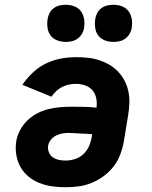

<svg xmlns="http://www.w3.org/2000/svg" viewBox="-20 -778 640 806"><path d="M254 8Q226 8 198 4Q170 0 145 -10Q120 -20 99.5 -37Q79 -54 66 -77Q53 -100 48.5 -127.5Q44 -155 48 -184Q52 -208 64 -231Q76 -254 94.5 -272Q113 -290 136 -302Q159 -314 183.5 -320Q208 -326 232 -328Q256 -330 280 -330Q306 -330 332.5 -329.5Q359 -329 385 -326Q388 -346 384 -365.5Q380 -385 368 -399Q356 -413 337.5 -419.5Q319 -426 298 -426Q284 -426 269.5 -423Q255 -420 241 -413Q227 -406 216 -395.5Q205 -385 196 -372L74 -422Q93 -450 118 -473.5Q143 -497 173 -511.5Q203 -526 235 -532Q267 -538 298 -538Q324 -538 348.5 -535.5Q373 -533 396 -525.5Q419 -518 439.5 -506Q460 -494 476 -477Q492 -460 503 -439Q514 -418 519 -394Q524 -370 523 -345Q522 -320 518 -295L500 -185Q495 -157 485 -130Q475 -103 457 -79.5Q439 -56 415 -38.5Q391 -21 364 -10Q337 1 309 4.5Q281 8 254 8ZM255 -104Q274 -104 294 -110Q314 -116 329.5 -130.5Q345 -145 353.5 -164Q362 -183 365 -203L367 -214Q355 -216 342.5 -216.5Q330 -217 317.5 -217.5Q305 -218 292.5 -219Q280 -220 267 -220Q254 -220 240.5 -217.5Q227 -215 214.5 -208.5Q202 -202 193 -190.5Q184 -179 182 -166Q180 -151 185.5 -138Q191 -125 202 -117.5Q213 -110 226.5 -107Q240 -104 255 -104ZM456 -602Q438 -602 420.5 -608.5Q403 -615 392.5 -629Q382 -643 379.5 -661.5Q377 -680 380 -699Q382 -712 388.5 -724Q395 -736 406 -744Q417 -752 430 -755Q443 -758 456 -758Q475 -758 492 -751.5Q509 -745 519.5 -731Q530 -717 533 -698.5Q536 -680 533 -661Q531 -648 524 -636Q517 -624 506 -616Q495 -608 482 -605Q469 -602 456 -602ZM256 -602Q238 -602 220.5 -608.5Q203 -615 192.5 -629Q182 -643 179.5 -661.5Q177 -680 180 -699Q182 -712 188.5 -724Q195 -736 206 -744Q217 -752 230 -755Q243 -758 256 -758Q275 -758 292 -751.5Q309 -745 319.5 -731Q330 -717 333 -698.5Q336 -680 333 -661Q331 -648 324 -636Q317 -624 306 -616Q295 -608 282 -605Q269 -602 256 -602Z"/></svg>

Font: Iosevka Slab Heavy Extended
Style: Italic
Weight: 900
Width: 7
Italic angle: -9°
Monospace: yes
Designer: Belleve Invis
Foundry: Belleve Invis
Version: Version 11.1.0; ttfautohint (v1.8.3)